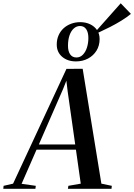

<svg xmlns="http://www.w3.org/2000/svg" viewBox="-92 -1176 835 1196"><path d="M-71.5 0 -69.5 -18.5 -10.5 -32 322 -747 423 -747.5 539.5 -32 604.5 -18.5 602.5 0H331L334 -18.5L411 -32L381 -243.5H135.5L42.5 -31L131 -18.5L128.5 0ZM150 -276H376.5L329.5 -606.5L321.5 -673.5L300.5 -620.5ZM381 -793.5Q329 -793.5 295.2 -822.2Q261.5 -851 261.5 -898.5Q261.5 -930 272.8 -955.8Q284 -981.5 304 -999.8Q324 -1018 350.8 -1028Q377.5 -1038 408 -1038Q442 -1038 469.2 -1025Q496.5 -1012 512.5 -988.5Q528.5 -965 528.5 -933Q528.5 -891.5 509 -860.2Q489.5 -829 456.2 -811.2Q423 -793.5 381 -793.5ZM384 -818Q407.5 -818 424.2 -835.2Q441 -852.5 449.8 -880.2Q458.5 -908 458.5 -939.5Q458.5 -974.5 445 -994.2Q431.5 -1014 406.5 -1014Q385 -1014 368 -999Q351 -984 341.2 -956.2Q331.5 -928.5 331.5 -890.5Q331.5 -857 345 -837.5Q358.5 -818 384 -818ZM521.5 -973 509.5 -986 660 -1155.5 723.5 -1089.5Q697.5 -1068 664.2 -1047.5Q631 -1027 594.2 -1008.2Q557.5 -989.5 521.5 -973Z"/></svg>

Font: Merriweather 144pt Medium
Style: Italic
Weight: 500
Italic angle: -7.8°
Version: Version 2.101